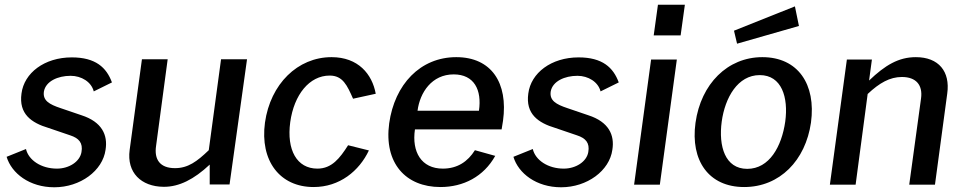

<svg xmlns="http://www.w3.org/2000/svg" viewBox="-20 -782 4084 813"><path d="M210 11C320 11 415 -59 427 -148C437 -210 412 -266 325 -294L237 -324C189 -340 160 -356 166 -395C174 -438 225 -461 279 -461C325 -461 367 -435 377 -395L454 -433C431 -496 385 -539 284 -539C168 -539 82 -473 71 -386C59 -300 112 -262 186 -240L277 -209C314 -197 332 -177 325 -138C318 -97 272 -68 221 -68C154 -68 101 -104 90 -151L8 -118C29 -48 105 11 210 11Z M672 9C673 9 674 9 675 9C738 9 801 -22 868 -85V-1H952L1026 -531H916L864 -146C814 -98 776 -70 721 -70C657 -70 632 -107 641 -165L690 -531H581L529 -147C516 -51 578 8 672 9Z M1384 -540C1240 -540 1125 -426 1102 -263C1080 -101 1165 10 1308 10C1418 10 1501 -58 1542 -145L1454 -167C1419 -112 1385 -68 1324 -68C1237 -68 1193 -147 1209 -265C1225 -381 1290 -462 1376 -462C1432 -462 1450 -420 1475 -364L1571 -385C1556 -468 1497 -540 1384 -540Z M2104 -234 2110 -271C2132 -431 2061 -540 1912 -540C1759 -540 1651 -424 1628 -260C1605 -91 1698 10 1845 10C1942 10 2028 -34 2077 -122L1991 -146C1961 -98 1917 -68 1855 -68C1764 -68 1723 -139 1737 -234ZM1748 -313C1758 -391 1809 -467 1901 -467C1988 -467 2021 -401 2008 -313Z M2356 11C2466 11 2561 -59 2573 -148C2583 -210 2558 -266 2471 -294L2383 -324C2335 -340 2306 -356 2312 -395C2320 -438 2371 -461 2425 -461C2471 -461 2513 -435 2523 -395L2600 -433C2577 -496 2531 -539 2430 -539C2314 -539 2228 -473 2217 -386C2205 -300 2258 -262 2332 -240L2423 -209C2460 -197 2478 -177 2471 -138C2464 -97 2418 -68 2367 -68C2300 -68 2247 -104 2236 -151L2154 -118C2175 -48 2251 11 2356 11Z M2737 -530 2665 0H2774L2846 -530ZM2766 -762 2748 -632H2862L2880 -762Z M3131 10C3282 10 3391 -103 3414 -263C3436 -425 3359 -540 3208 -540C3061 -540 2948 -427 2925 -262C2903 -102 2981 10 3131 10ZM3088 -652 3101 -597 3363 -672 3346 -755ZM3144 -67C3050 -67 3022 -163 3036 -267C3050 -369 3104 -464 3197 -464C3290 -464 3319 -370 3305 -267C3290 -162 3238 -67 3144 -67Z M3603 0 3654 -384C3704 -431 3748 -456 3799 -456C3859 -456 3888 -422 3880 -365L3830 0H3939L3991 -386C4004 -479 3955 -540 3858 -540C3785 -540 3728 -506 3660 -441L3672 -530H3566L3494 0Z"/></svg>

Font: Cheyenne Sans Medium
Style: Italic
Weight: 500
Italic angle: -8.13011°
Designer: The Public Sans project authors (U.S. Web Design System), Libre Franklin designed by Pablo Impallari and Rodrigo Fuenzal
Foundry: The Cheyenne Sans Project Authors
Version: Version 2.007